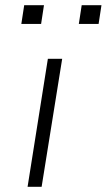

<svg xmlns="http://www.w3.org/2000/svg" viewBox="-20 -718 410 738"><path d="M86 0 164 -492H219L140 0ZM283 -626 294 -698H370L359 -626ZM62 -626 73 -698H149L138 -626Z"/></svg>

Font: Nunito Sans 7pt Expanded ExtraLight
Style: Italic
Weight: 250
Width: 7
Italic angle: -9°
Designer: Vernon Adams
Foundry: Vernon Adams
Version: Version 3.101;gftools[0.9.27]